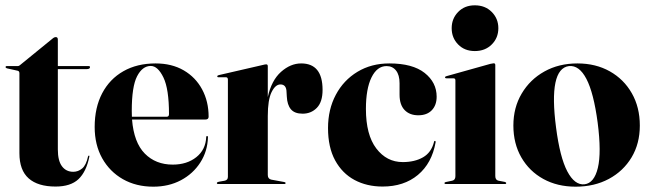

<svg xmlns="http://www.w3.org/2000/svg" viewBox="-20 -692 2444 722"><path d="M46.5 -426 6 -435Q1 -436.5 1 -440Q1 -443.5 4.5 -443.5H46.5Q51.5 -443.5 55 -447L176.5 -546Q183.5 -552.5 190 -552.5Q197.5 -552.5 197.5 -543V-443.5H313.5Q318.5 -443.5 318.5 -439.5Q318.5 -432 305 -432H197.5V-130Q197.5 -87.5 213 -66.8Q228.5 -46 255.5 -46Q274 -46 289 -58.5Q304 -71 311 -103.5Q312 -107 314.5 -106.8Q317 -106.5 316 -103Q304.5 -46 275 -18.2Q245.5 9.5 189 9.5Q122.5 9.5 87.8 -21.2Q53 -52 53 -116V-416.5Q53 -424.5 46.5 -426Z M764.5 -253Q764.5 -242.5 752 -242.5H476.5Q483.5 -156 524.5 -114.5Q565.5 -73 629.5 -73Q683 -73 718.2 -101Q753.5 -129 755.5 -177Q755.5 -180.5 758.5 -180.5Q762 -180.5 762 -176Q760.5 -123 733.2 -80.8Q706 -38.5 660.2 -14.2Q614.5 10 556.5 10Q492 10 442.2 -18.2Q392.5 -46.5 364.2 -97Q336 -147.5 336 -214.5Q336 -287.5 364.2 -341.2Q392.5 -395 444 -424.2Q495.5 -453.5 565 -453.5Q626 -453.5 670.8 -427.5Q715.5 -401.5 740 -356Q764.5 -310.5 764.5 -253ZM475.5 -275Q475.5 -263.5 476 -253H607Q615.5 -253 615.5 -263Q615.5 -357.5 594.5 -400.8Q573.5 -444 547 -444Q515.5 -444 495.5 -405.2Q475.5 -366.5 475.5 -275Z M987 -443V-327Q1001 -390 1036.8 -421.8Q1072.5 -453.5 1112.5 -453.5Q1193 -453.5 1193 -354Q1193 -308.5 1171.5 -286.5Q1150 -264.5 1118 -264.5Q1088 -264.5 1074 -281Q1060 -297.5 1058.5 -329L1057.5 -346Q1057 -374.5 1034.5 -374.5Q1015.5 -374.5 1001.2 -345.5Q987 -316.5 987 -256V-34Q987 -19.5 1000 -16.5L1049 -7.5Q1054 -6.5 1054 -3.5Q1054 0 1048.5 0H801Q795.5 0 795.5 -3.5Q795.5 -7 802.5 -8.5L825 -12.5Q837 -15 837 -27V-392.5Q837 -401.5 829.5 -401.5H801.5Q797 -401.5 797 -405Q797 -408 802.5 -409.5L969.5 -448Q973.5 -449 976 -449.5Q978.5 -450 981 -450Q987 -450 987 -443Z M1622 -328.5Q1622 -296.5 1603.8 -277.5Q1585.5 -258.5 1553 -258.5Q1520.5 -258.5 1501.5 -278.2Q1482.5 -298 1482.5 -336V-379Q1482.5 -410 1469.2 -426.8Q1456 -443.5 1433.5 -443.5Q1398 -443.5 1377 -400.8Q1356 -358 1356 -282.5Q1356 -185 1395 -133.8Q1434 -82.5 1494.5 -82.5Q1539.5 -82.5 1570.8 -100.5Q1602 -118.5 1612 -158Q1612.5 -162.5 1616 -162Q1619 -161 1618 -156.5Q1604 -78 1551.5 -34.2Q1499 9.5 1418.5 9.5Q1359.5 9.5 1313.2 -15.2Q1267 -40 1240.2 -89Q1213.5 -138 1213.5 -210.5Q1213.5 -280.5 1242.8 -335.5Q1272 -390.5 1324.2 -422Q1376.5 -453.5 1444 -453.5Q1531.5 -453.5 1576.8 -417.8Q1622 -382 1622 -328.5Z M1765.5 -500Q1727 -500 1702.8 -524.8Q1678.5 -549.5 1678.5 -586Q1678.5 -622 1702.8 -647Q1727 -672 1765.5 -672Q1804.5 -672 1829.2 -647Q1854 -622 1854 -586Q1854 -549.5 1829.2 -524.8Q1804.5 -500 1765.5 -500ZM1842.5 -447.5V-30Q1842.5 -15 1854.5 -12.5L1878 -8Q1883.5 -6.5 1883.5 -3.5Q1883.5 0 1879 0H1655.5Q1651.5 0 1651.5 -3.5Q1651.5 -6.5 1656.5 -7.5L1680.5 -12.5Q1692.5 -15 1692.5 -29.5V-390Q1692.5 -397.5 1685 -397.5H1659Q1653.5 -397.5 1653.5 -401.5Q1653.5 -404 1658.5 -405.5L1824.5 -452Q1833.5 -454 1836.5 -454Q1842.5 -454 1842.5 -447.5Z M2151.5 -453.5Q2220 -453.5 2273 -423.8Q2326 -394 2356 -341.2Q2386 -288.5 2386 -220Q2386 -152 2355 -100.2Q2324 -48.5 2269.5 -19.2Q2215 10 2144.5 10Q2076 10 2023.2 -19Q1970.5 -48 1940.5 -100Q1910.5 -152 1910.5 -220Q1910.5 -287.5 1941.8 -340.2Q1973 -393 2027.2 -423.2Q2081.5 -453.5 2151.5 -453.5ZM2178 1Q2214.5 -3.5 2228.2 -60.8Q2242 -118 2227.5 -230.5Q2212.5 -343 2185.2 -395.2Q2158 -447.5 2119.5 -443.5Q2042 -433.5 2071 -212.5Q2085.5 -100.5 2113.2 -47.8Q2141 5 2178 1Z"/></svg>

Font: Fraunces 144pt S000
Style: Bold
Weight: 700
Version: Version 1.000; ttfautohint (v1.8.3)